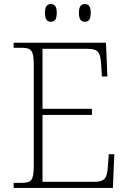

<svg xmlns="http://www.w3.org/2000/svg" viewBox="-20 -924 633 944"><path d="M397 -817C415 -817 426 -827 426 -861C426 -894 415 -904 397 -904C380 -904 368 -894 368 -861C368 -827 380 -817 397 -817ZM230 -817C248 -817 259 -827 259 -861C259 -894 248 -904 230 -904C213 -904 201 -894 201 -861C201 -827 213 -817 230 -817ZM47 0H535L542 -166H515L510 -102C506 -49 496 -30 442 -30H189V-359H432V-389H189V-684H410C464 -684 473 -665 477 -612L481 -548H508L501 -714H47V-689H84C133 -689 146 -679 146 -605V-108C146 -35 133 -25 84 -25H47Z"/></svg>

Font: Noto Serif Sinhala ExtraLight
Style: Regular
Weight: 200
Designer: Jelle Bosma - Monotype Design Team
Foundry: Monotype Imaging Inc.
Version: Version 2.007